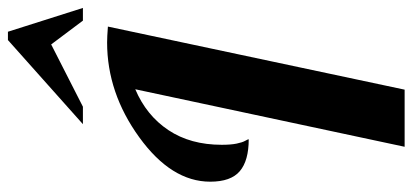

<svg xmlns="http://www.w3.org/2000/svg" viewBox="-298 -742 1040 484"><g transform="rotate(-90 222.0 -500.0)"><path d="M397 -748 238 0H94L239 -679Q173 -651 136 -595.5Q99 -540 99 -461Q99 -438 102 -423.5Q105 -409 109 -402Q113 -395 113 -393Q59 -393 32.5 -415.5Q6 -438 6 -490Q6 -588 118 -669Q230 -750 357 -750Q371 -750 397 -748ZM444 -811H412L352 -891L195 -811H151L363 -1000H384Z"/></g></svg>

Font: Lobster 1.3
Style: Regular
Weight: 400
Designer: Pablo Impallari
Foundry: Pablo Impallari. www.impallari.com
Version: Version 1.003 2010